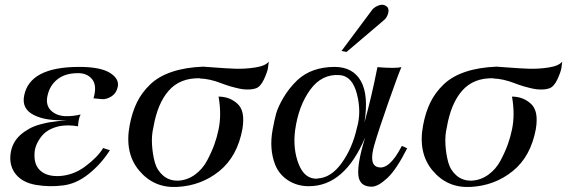

<svg xmlns="http://www.w3.org/2000/svg" viewBox="-20 -757 2348 795"><path d="M467 -395Q461 -370 441 -357.5Q421 -345 401.5 -346.5Q382 -348 366 -350L367 -349Q383 -403 361 -429.5Q339 -456 298 -454Q248 -453 217 -428Q186 -403 177 -362Q168 -324 189 -301.5Q210 -279 248 -276Q282 -275 314 -283Q305 -268 303 -234Q263 -241 228 -235Q175 -224 149.5 -189.5Q124 -155 123 -122Q120 -75 147 -50.5Q174 -26 225 -28Q284 -31 334.5 -69Q385 -107 407 -144L435 -135Q399 -78 347 -36.5Q295 5 239 11Q184 18 128.5 8.5Q73 -1 45 -36Q18 -70 23.5 -118Q29 -166 64 -198Q81 -213 101 -224Q121 -235 145 -241.5Q169 -248 183.5 -250.5Q198 -253 225 -256Q252 -259 257 -260Q170 -255 119.5 -281Q69 -307 80 -361Q103 -480 308 -480Q397 -480 436.5 -454.5Q476 -429 467 -395Z M1093 -502Q1092 -491 1089.5 -475Q1087 -459 1073 -428.5Q1059 -398 1039 -391Q1027 -387 1012.5 -386.5Q998 -386 986 -387.5Q974 -389 958 -393Q942 -397 933.5 -399.5Q925 -402 912 -406.5Q899 -411 897 -412Q848 -431 808 -432V-433Q726 -435 679 -382Q632 -329 615 -229Q607 -196 609.5 -157Q612 -118 621 -85Q630 -52 655.5 -30Q681 -8 718 -9Q756 -11 787.5 -34Q819 -57 838 -93Q857 -129 868 -160Q879 -191 885 -221Q898 -283 885 -357Q906 -357 925 -350.5Q944 -344 961.5 -329Q979 -314 984.5 -288.5Q990 -263 984 -224Q963 -109 888 -48.5Q813 12 713 17Q617 22 556 -51Q495 -124 517 -239Q527 -292 547 -333Q567 -374 602 -407.5Q637 -441 692 -459.5Q747 -478 821 -481Q826 -481 869.5 -477.5Q913 -474 953.5 -472.5Q994 -471 1036.5 -477.5Q1079 -484 1093 -502Z M1666 -143Q1621 -54 1583 -19Q1545 16 1519 16Q1476 16 1466 -19Q1454 -65 1492 -188Q1407 14 1259 14Q1210 14 1172.5 -10.5Q1135 -35 1119 -76Q1094 -141 1109 -221Q1116 -260 1123.5 -287Q1131 -314 1153.5 -352.5Q1176 -391 1211 -425Q1270 -480 1367 -480Q1442 -479 1474.5 -421Q1507 -363 1489 -250Q1518 -353 1543 -480L1542 -479Q1617 -473 1642 -479Q1628 -447 1587 -330Q1546 -213 1530 -157Q1506 -74 1545 -65Q1592 -52 1644 -153ZM1458 -228Q1477 -293 1458 -367.5Q1439 -442 1387 -446Q1313 -452 1264.5 -385.5Q1216 -319 1202 -218Q1192 -141 1216.5 -78Q1241 -15 1294 -17V-18Q1350 -20 1394.5 -81.5Q1439 -143 1458 -228ZM1584 -728Q1592 -717 1586.5 -699.5Q1581 -682 1568 -672L1415 -542L1394 -546L1523 -719Q1535 -731 1552.5 -736Q1570 -741 1584 -728Z M2308 -502Q2307 -491 2304.5 -475Q2302 -459 2288 -428.5Q2274 -398 2254 -391Q2242 -387 2227.5 -386.5Q2213 -386 2201 -387.5Q2189 -389 2173 -393Q2157 -397 2148.5 -399.5Q2140 -402 2127 -406.5Q2114 -411 2112 -412Q2063 -431 2023 -432V-433Q1941 -435 1894 -382Q1847 -329 1830 -229Q1822 -196 1824.5 -157Q1827 -118 1836 -85Q1845 -52 1870.5 -30Q1896 -8 1933 -9Q1971 -11 2002.5 -34Q2034 -57 2053 -93Q2072 -129 2083 -160Q2094 -191 2100 -221Q2113 -283 2100 -357Q2121 -357 2140 -350.5Q2159 -344 2176.5 -329Q2194 -314 2199.5 -288.5Q2205 -263 2199 -224Q2178 -109 2103 -48.5Q2028 12 1928 17Q1832 22 1771 -51Q1710 -124 1732 -239Q1742 -292 1762 -333Q1782 -374 1817 -407.5Q1852 -441 1907 -459.5Q1962 -478 2036 -481Q2041 -481 2084.5 -477.5Q2128 -474 2168.5 -472.5Q2209 -471 2251.5 -477.5Q2294 -484 2308 -502Z"/></svg>

Font: GFS Artemisia
Style: Italic
Weight: 400
Italic angle: -12°
Designer: Takis Katsoulidis and George D. Matthiopoulos
Foundry: George Matthiopoulos and Takis Katsoulidis
Version: Version 1.0